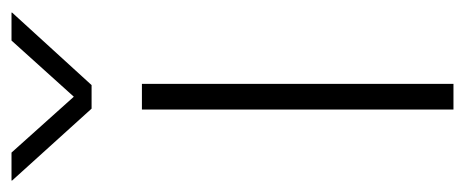

<svg xmlns="http://www.w3.org/2000/svg" viewBox="-298 -532 781 322"><g transform="rotate(-90 92.0 -370.5)"><path d="M69.8 0V-522.5H112.8V0ZM-2.4 -741.2 91.3 -636.7 185.5 -741.2H232.4V-740.2L110.8 -606.9H71.3L-49.3 -740.2V-741.2Z"/></g></svg>

Font: Inter 28pt ExtraLight
Style: Regular
Weight: 250
Designer: Rasmus Andersson
Foundry: rsms
Version: Version 4.001;git-66647c0bb